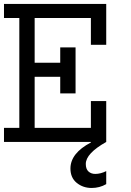

<svg xmlns="http://www.w3.org/2000/svg" viewBox="-20 -712 655 963"><path d="M0 -621.8V-692.3H512.8V-487.2H435.9V-621.8H153.8V-397.4H282.1V-474.4H359V-243.6H282.1V-326.9H153.8V-70.5H435.9V-205.1H512.8V0H0V-70.5H76.9V-621.8ZM512.8 0Q410.3 57.7 410.3 110.3Q410.3 135.9 423.7 148.1Q437.2 160.3 457.7 160.3Q484.6 160.3 512.8 146.2V211.5Q479.5 230.8 439.7 230.8Q396.2 230.8 364.7 205.1Q333.3 179.5 333.3 133.3Q333.3 56.4 435.9 2.6V-12.8H512.8Z"/></svg>

Font: Slabo 13px
Style: Regular
Weight: 400
Designer: John Hudson
Foundry: Tiro Typeworks Ltd.
Version: Version 1.02 Build 005a